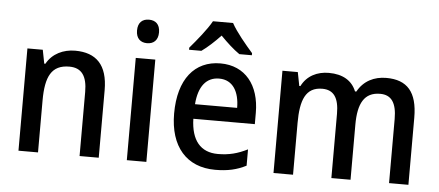

<svg xmlns="http://www.w3.org/2000/svg" viewBox="-51 -882 2305 1008"><g transform="rotate(5 1101.0 -378.0)"><path d="M326 -549C264 -549 206 -522 176 -467H170L156 -539H75V0H178V-273C178 -400 209 -463 303 -463C368 -463 397 -421 397 -338V0H498V-356C498 -489 437 -549 326 -549Z M698 -745C664 -745 640 -726 640 -683C640 -641 664 -621 698 -621C732 -621 756 -641 756 -683C756 -726 732 -745 698 -745ZM749 -539H646V0H749Z M1139 -766H1033C1009 -722 957 -659 921 -617V-606H986C1017 -628 1052 -660 1085 -695C1119 -660 1154 -628 1186 -606H1252V-617C1216 -658 1163 -721 1139 -766ZM1092 -549C956 -549 872 -447 872 -266C872 -92 961 10 1112 10C1178 10 1226 -1 1275 -26V-112C1223 -86 1178 -74 1119 -74C1028 -74 978 -133 975 -247H1299V-307C1299 -452 1223 -549 1092 -549ZM1092 -469C1165 -469 1199 -408 1199 -324H977C984 -419 1025 -469 1092 -469Z M1966 -549C1902 -549 1847 -522 1815 -464H1808C1786 -519 1737 -549 1663 -549C1602 -549 1548 -523 1520 -467H1514L1500 -539H1419V0H1522V-273C1522 -393 1548 -463 1636 -463C1696 -463 1724 -423 1724 -339V0H1825V-290C1825 -402 1857 -463 1941 -463C2000 -463 2028 -423 2028 -338V0H2130V-354C2130 -489 2076 -549 1966 -549Z"/></g></svg>

Font: Noto Sans Devanagari UI SemiCondensed Medium
Style: Regular
Weight: 500
Width: 4
Designer: Jelle Bosma - Monotype Design Team
Foundry: Monotype Imaging Inc.
Version: Version 2.004